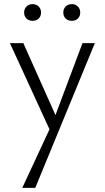

<svg xmlns="http://www.w3.org/2000/svg" viewBox="-20 -622 507 931"><path d="M440 -413 151 289H88L220 5L28 -413H93L249 -64L380 -413ZM97 -561Q97 -579 108.5 -590.5Q120 -602 138 -602Q156 -602 167.5 -590.5Q179 -579 179 -561Q179 -543 167.5 -532Q156 -521 138 -521Q120 -521 108.5 -532Q97 -543 97 -561ZM287 -561Q287 -579 298.5 -590.5Q310 -602 329 -602Q346 -602 357.5 -590.5Q369 -579 369 -561Q369 -543 357.5 -532Q346 -521 329 -521Q310 -521 298.5 -532Q287 -543 287 -561Z"/></svg>

Font: Ysabeau Semilight
Style: Regular
Weight: 300
Designer: Christian Thalmann (Catharsis Fonts)
Version: Version 0.003